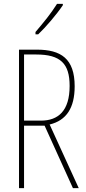

<svg xmlns="http://www.w3.org/2000/svg" viewBox="-20 -970 446 990"><path d="M304 -943V-950H274C241 -898 208 -858 163 -805V-793H177C216 -830 271 -894 304 -943ZM170 -714H78V0H104V-322H210L356 0H386L236 -328C322 -349 365 -413 365 -525C365 -668 294 -714 170 -714ZM167 -689C292 -689 339 -642 339 -527C339 -398 280 -348 191 -348H104V-689Z"/></svg>

Font: Noto Sans Bengali ExtraCondensed Thin
Style: Regular
Weight: 100
Width: 2
Designer: Joana Ranito - Universal Thirst; Jelle Bosma - Monotype Design Team
Foundry: Universal Thirst ehf.
Version: Version 3.000